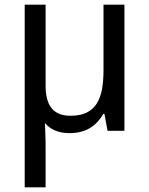

<svg xmlns="http://www.w3.org/2000/svg" viewBox="-20 -556 634 816"><path d="M173.8 -190.9Q173.8 -127.4 199.7 -95.7Q225.6 -64 279.8 -64Q319.8 -64 346.7 -76.7Q373.5 -89.4 389.9 -114Q406.2 -138.7 413.1 -174.8Q419.9 -210.9 419.9 -257.8V-536.1H508.8V0H437L423.8 -71.8H418.9Q395.5 -31.2 360.4 -10.7Q325.2 9.8 274.9 9.8Q239.7 9.8 213.9 -1.5Q188 -12.7 170.9 -33.2Q171.4 -14.6 172.4 4.9Q173.3 22 173.6 42.7Q173.8 63.5 173.8 84V240.2H85V-536.1H173.8Z"/></svg>

Font: Droid Sans
Style: Regular
Weight: 400
Version: Version 1.00 build 113